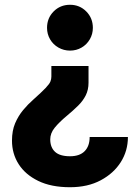

<svg xmlns="http://www.w3.org/2000/svg" viewBox="-20 -563 580 796"><path d="M270.3 213.2Q192 213.2 138.3 186.9Q84.7 160.7 57.2 117.3Q29.7 74 29.7 20Q29.7 -21.3 42.7 -51.9Q55.8 -82.5 75.9 -106.7Q96 -130.8 117.8 -149.8Q153 -181.3 169.1 -198.2Q185.2 -215.2 189.1 -225.3Q193 -235.5 193 -245.5V-289.5H347V-220Q347 -190.7 335.5 -167.7Q324 -144.8 304 -125.1Q284 -105.3 257.8 -83.5Q224.8 -56 206.6 -33.3Q188.3 -10.7 188.3 14.7Q188.3 48 208.2 66.4Q228 84.8 270.3 84.8Q310.3 84.8 331 63.7Q351.7 42.7 351.7 5H510.3Q510.3 62.3 480.8 109Q451.3 155.7 397.6 184.4Q343.8 213.2 270.3 213.2ZM270.3 -353.2Q244.5 -353.2 222.4 -365.7Q200.3 -378.2 187.7 -399.9Q175 -421.7 175 -447.5Q175 -488 202.4 -515.6Q229.8 -543.2 270.3 -543.2Q310.2 -543.2 337.6 -515.6Q365 -488 365 -447.5Q365 -421.7 352.3 -399.9Q339.7 -378.2 318.1 -365.7Q296.5 -353.2 270.3 -353.2Z"/></svg>

Font: Golos Text
Style: Regular
Weight: 400
Designer: A.Korolkova, Vitaly Kuzmin
Foundry: ParaType Ltd
Version: Version 2.004